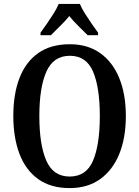

<svg xmlns="http://www.w3.org/2000/svg" viewBox="-20 -951 711 981"><path d="M336 10Q239 10 175 -36Q111 -82 79.5 -165Q48 -248 48 -359Q48 -470 79.5 -552Q111 -634 175 -679.5Q239 -725 337 -725Q428 -725 492 -679.5Q556 -634 589.5 -551.5Q623 -469 623 -358Q623 -247 589.5 -164.5Q556 -82 492 -36Q428 10 336 10ZM336 -49Q421 -49 455.5 -130.5Q490 -212 490 -358Q490 -504 455.5 -585Q421 -666 337 -666Q253 -666 217 -585Q181 -504 181 -358Q181 -212 216.5 -130.5Q252 -49 336 -49ZM187 -784Q201 -803 219 -829Q237 -855 254 -882Q271 -909 280 -931H388Q397 -909 414 -882Q431 -855 449 -829Q467 -803 481 -784V-771H428Q409 -790 381 -817.5Q353 -845 334 -869Q314 -844 287 -818Q260 -792 240 -771H187Z"/></svg>

Font: Noto Serif Khmer Condensed SemiBold
Style: Regular
Weight: 600
Width: 3
Designer: Danh Hong and the Monotype Design Team
Foundry: Monotype Imaging Inc.
Version: Version 2.004; ttfautohint (v1.8.4.7-5d5b)